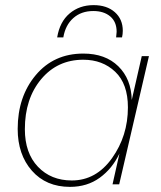

<svg xmlns="http://www.w3.org/2000/svg" viewBox="-20 -719 628 749"><path d="M203 -573Q213 -634 251.5 -666.5Q290 -699 345 -699Q397 -699 428 -671.5Q459 -644 459 -599Q459 -586 456 -573H433Q435 -589 435 -595Q435 -634 410 -655Q385 -676 344 -676Q297 -676 266 -648.5Q235 -621 227 -573ZM253 10Q160 10 104.5 -53Q49 -116 49 -216Q49 -342 119.5 -426Q190 -510 305 -510Q391 -510 441.5 -460.5Q492 -411 494 -329L533 -500H561L445 0H419L446 -120Q418 -61 369 -25.5Q320 10 253 10ZM260 -15Q355 -15 417 -102Q479 -189 479 -300Q479 -392 429.5 -439Q380 -486 305 -486Q204 -486 140.5 -410Q77 -334 77 -215Q77 -122 128 -68.5Q179 -15 260 -15Z"/></svg>

Font: Elaine Sans ExtraLight
Style: Italic
Weight: 275
Italic angle: -13°
Designer: Wei Huang
Foundry: Wei Huang
Version: Version 2.001;December 24, 2019;FontCreator 12.0.0.2547 64-b